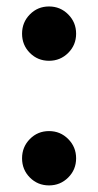

<svg xmlns="http://www.w3.org/2000/svg" viewBox="-20 -558 302 591"><path d="M47.9 -454.3Q47.9 -419.4 71.9 -395.2Q96 -370.9 130.9 -370.9Q165.7 -370.9 190 -395.2Q214.3 -419.4 214.3 -454.3Q214.3 -489.2 190 -513.6Q165.7 -538.1 130.9 -538.1Q96 -538.1 71.9 -513.6Q47.9 -489.2 47.9 -454.3ZM47.9 -70.7Q47.9 -35.8 71.9 -11.6Q96 12.7 130.9 12.7Q165.7 12.7 190 -11.6Q214.3 -35.8 214.3 -70.7Q214.3 -105.6 190 -130Q165.7 -154.5 130.9 -154.5Q96 -154.5 71.9 -130Q47.9 -105.6 47.9 -70.7Z"/></svg>

Font: Giphurs SC
Style: Regular
Weight: 400
Version: Version 0.920